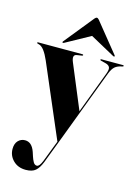

<svg xmlns="http://www.w3.org/2000/svg" viewBox="-135 -728 754 1046"><g transform="rotate(15 242.0 -205.5)"><path d="M234 79 244.5 52 68.5 -359Q54.5 -391.5 39.5 -411.5Q24.5 -431.5 7 -435Q1 -436 -0.2 -437.2Q-1.5 -438.5 -1.5 -440Q-1.5 -443.5 3 -443.5H253.5Q258 -443.5 258 -439.5Q258 -436.5 252.5 -435.5L223.5 -431Q198 -426.5 214 -388L317.5 -139.5L407 -377.5Q416 -402.5 410.2 -413.5Q404.5 -424.5 386.5 -429L361 -435.5Q355 -437 355 -439.5Q355 -443.5 359.5 -443.5H482Q486.5 -443.5 486.5 -439.5Q486.5 -436.5 481 -435.5Q452.5 -430 438.8 -417.5Q425 -405 414.5 -377.5L238.5 88Q218 143 204.2 177.8Q190.5 212.5 171.8 228.8Q153 245 116.5 245Q73 245 45.8 218Q18.5 191 18.5 153Q18.5 123 34.2 106.5Q50 90 73 90Q111.5 90 129 140.5L136.5 163.5Q141.5 179.5 149.2 193.5Q157 207.5 170 207.5Q184 207.5 198 172.8Q212 138 234 79ZM140 -477.5Q134 -474.5 132 -476.5Q129 -479.5 132.5 -483.5L266 -648.5Q272.5 -656 278 -656Q283.5 -656 290 -648.5L423.5 -483.5Q427.5 -479 424 -476.5Q422.5 -474.5 416.5 -477.5L278 -553.5Z"/></g></svg>

Font: Fraunces 144pt S000
Style: Bold
Weight: 700
Version: Version 1.000; ttfautohint (v1.8.3)